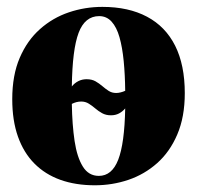

<svg xmlns="http://www.w3.org/2000/svg" viewBox="-20 -540 587 572"><path d="M262.5 12Q205.5 12 160 -4.2Q114.5 -20.5 82.5 -52.8Q50.5 -85 33.5 -133Q16.5 -181 16.5 -244.5Q16.5 -316 38.8 -367.8Q61 -419.5 99 -453.2Q137 -487 185 -503.2Q233 -519.5 285 -519.5Q363 -519.5 418 -490.2Q473 -461 501.8 -403.8Q530.5 -346.5 530.5 -262.5Q530.5 -191.5 508.2 -139.5Q486 -87.5 448.2 -54Q410.5 -20.5 362.5 -4.2Q314.5 12 262.5 12ZM274.5 -16Q313.5 -16 332.2 -64.2Q351 -112.5 353 -217Q345 -207.5 334.5 -202Q324 -196.5 310.5 -196.5Q295.5 -196.5 284.2 -202.8Q273 -209 263.8 -217Q254.5 -225 244.5 -231.2Q234.5 -237.5 222 -237.5Q215 -237.5 208 -235.8Q201 -234 194 -230.5Q195 -168.5 202.2 -120Q209.5 -71.5 226.8 -43.8Q244 -16 274.5 -16ZM326 -263Q332.5 -263 339.5 -264.8Q346.5 -266.5 353 -269.5Q352.5 -317.5 348.5 -358.2Q344.5 -399 336 -429Q327.5 -459 312.5 -475.5Q297.5 -492 275.5 -492Q233 -492 214.2 -442.2Q195.5 -392.5 194 -282.5Q202 -292.5 213.2 -298.2Q224.5 -304 238 -304Q253.5 -304 264.5 -297.8Q275.5 -291.5 284.8 -283.5Q294 -275.5 303.8 -269.2Q313.5 -263 326 -263Z"/></svg>

Font: Merriweather 144pt ExtraBold
Style: Regular
Weight: 800
Version: Version 2.100